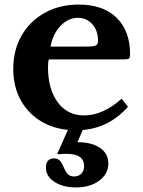

<svg xmlns="http://www.w3.org/2000/svg" viewBox="-20 -560 625 840"><path d="M512 -128 540 -93Q449 10 313 10Q231 10 169 -24Q107 -58 72.5 -118.5Q38 -179 38 -258Q38 -341 74.5 -404.5Q111 -468 176 -504Q241 -540 325 -540Q431 -540 490 -482.5Q549 -425 549 -323Q549 -307 544 -303.5Q539 -300 516 -300H194Q190 -291 190 -267Q190 -170 232.5 -112.5Q275 -55 348 -55Q390 -55 431.5 -74Q473 -93 512 -128ZM201 -356H346Q387 -356 398 -360.5Q409 -365 409 -382Q409 -426 384 -454Q359 -482 321 -482Q278 -482 244.5 -446.5Q211 -411 201 -356ZM351 -12 319 62Q381 62 417.5 87Q454 112 454 155Q454 201 414 230.5Q374 260 312 260Q255 260 218 235.5Q181 211 181 174Q181 133 217 133Q231 133 240 141Q249 149 258 170Q268 194 278 203Q288 212 304 212Q324 212 336 199.5Q348 187 348 167Q348 113 272 113Q251 113 233 115L231 112L286 -12Z"/></svg>

Font: Libre Baskerville
Style: Bold
Weight: 700
Designer: Pablo Impallari, Rodrigo Fuenzalida
Foundry: Pablo Impallari, Rodrigo Fuenzalida
Version: Version 1.051; ttfautohint (v1.8.4.7-5d5b)